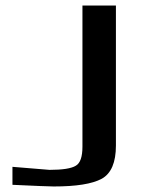

<svg xmlns="http://www.w3.org/2000/svg" viewBox="-20 -669 544 694"><path d="M399 -649H278V-139C278 -102 270 -79 254 -70C238 -60 206 -55 159 -55C156 -55 112 -59 25 -66V-1C110 3 160 5 174 5C255 5 313 -4 348 -23C382 -42 399 -82 399 -143Z"/></svg>

Font: Gamestation Extended
Style: Regular
Weight: 400
Width: 7
Designer: Jonas Hecksher
Foundry: Jonas Hecksher, Playtypeª, e-types AS
Version: Version 1.003